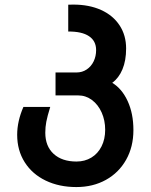

<svg xmlns="http://www.w3.org/2000/svg" viewBox="-20 -570 640 816"><path d="M53 3Q53 -55 79.5 -115.5H193.5Q181 -75 176.8 -52.5Q172.5 -30 172.5 -6Q172.5 51.5 208 84Q243.5 116.5 305 116.5Q340.5 116.5 368.2 99.8Q396 83 411.5 52.2Q427 21.5 427 -18.5Q427 -58.5 412 -92Q397 -125.5 370.8 -145Q344.5 -164.5 312.5 -164.5H216V-262H305.5Q329.5 -262 348.5 -274.8Q367.5 -287.5 378 -309.2Q388.5 -331 388.5 -357Q388.5 -396 358.2 -416.2Q328 -436.5 270 -436V-550Q277 -550.5 291.5 -550.5Q359 -550.5 409.8 -527.5Q460.5 -504.5 488.2 -462.2Q516 -420 516 -364Q516 -312.5 500.5 -275.5Q485 -238.5 457 -218Q498 -193.5 522.5 -140.5Q547 -87.5 547 -17Q547 54 516 109Q485 164 430 194.5Q375 225 304.5 225Q231.5 225 174.2 197.5Q117 170 85 119.5Q53 69 53 3Z"/></svg>

Font: JuliaMono
Style: Bold
Weight: 700
Monospace: yes
Designer: cormullion
Foundry: corm
Version: Version 0.055; ttfautohint (v1.8.4)